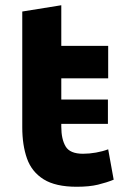

<svg xmlns="http://www.w3.org/2000/svg" viewBox="-20 -701 484 733"><path d="M273 12Q192 12 146.5 -16.5Q101 -45 83 -96Q65 -147 65 -215V-657L214 -681V-526H393V-402H214V-321H392V-228H214V-217Q214 -170 230.5 -142Q247 -114 297 -114Q321 -114 346.5 -118.5Q372 -123 393 -131L414 -15Q387 -4 354 4Q321 12 273 12Z"/></svg>

Font: Ubuntu Sans ExtraBold
Style: Regular
Weight: 800
Designer: Dalton Maag Ltd
Foundry: Dalton Maag Ltd
Version: Version 1.006; ttfautohint (v1.8.4.7-5d5b)